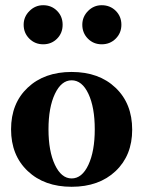

<svg xmlns="http://www.w3.org/2000/svg" viewBox="-20 -698 543 729"><path d="M69.8 -604Q69.8 -634.3 91.8 -656.2Q113.8 -678.2 144 -678.2Q175.3 -678.2 196.5 -657Q217.8 -635.7 217.8 -604Q217.8 -572.3 196.5 -551Q175.3 -529.8 144 -529.8Q112.8 -529.8 91.3 -551.3Q69.8 -572.8 69.8 -604ZM366.2 -529.8Q335 -529.8 313.7 -551.3Q292.5 -572.8 292.5 -604Q292.5 -634.3 314.2 -656.2Q335.9 -678.2 366.2 -678.2Q397.9 -678.2 419.4 -657Q440.9 -635.7 440.9 -604Q440.9 -572.8 419.4 -551.3Q397.9 -529.8 366.2 -529.8ZM252 11.2Q148.4 11.2 85.2 -48.6Q22 -108.4 22 -207Q22 -305.7 85.2 -365.2Q148.4 -424.8 252 -424.8Q356 -424.8 418.9 -364.7Q481.9 -304.7 481.9 -205.6Q481.9 -107.9 418.9 -48.3Q356 11.2 252 11.2ZM252 -20.5Q291.5 -20.5 315.7 -72.3Q339.8 -124 339.8 -207Q339.8 -290.5 315.7 -341.8Q291.5 -393.1 252 -393.1Q212.9 -393.1 188.5 -341.6Q164.1 -290 164.1 -207Q164.1 -124 188.5 -72.3Q212.9 -20.5 252 -20.5Z"/></svg>

Font: Elstob 18pt
Style: Bold
Weight: 700
Designer: Peter S. Baker
Version: Version 1.015